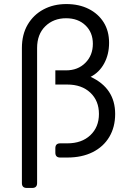

<svg xmlns="http://www.w3.org/2000/svg" viewBox="-20 -777 643 947"><path d="M112 150Q88 150 88 126V-540Q88 -607 116.5 -655.5Q145 -704 194.5 -730.5Q244 -757 307 -757Q370 -757 417.5 -733Q465 -709 491.5 -666.5Q518 -624 518 -566Q518 -509 494 -464.5Q470 -420 427 -398Q548 -342 548 -215Q548 -150 519 -101.5Q490 -53 437 -26.5Q384 0 312 0H277Q253 0 253 -24V-46Q253 -70 277 -70H312Q383 -70 425.5 -110Q468 -150 468 -215Q468 -280 425.5 -320Q383 -360 312 -360H253V-430H306Q364 -430 401 -467Q438 -504 438 -561Q438 -617 401.5 -652Q365 -687 306 -687Q244 -687 203.5 -647.5Q163 -608 163 -540V126Q163 150 139 150Z"/></svg>

Font: Pitagon Sans Text
Style: Regular
Weight: 400
Designer: Travis Tran
Foundry: Pitagon
Version: Version 1.001; ttfautohint (v1.8.4.7-5d5b);gftools[0.9.26]